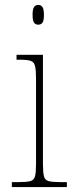

<svg xmlns="http://www.w3.org/2000/svg" viewBox="-20 -758 298 778"><path d="M135 -658Q124 -658 118 -666Q112 -674 112 -698Q112 -721 118 -729.5Q124 -738 135 -738Q146 -738 152 -729.5Q158 -721 158 -698Q158 -674 152 -666Q146 -658 135 -658ZM28 0V-20H53Q87 -20 102.5 -24Q118 -28 122 -44Q126 -60 126 -95V-438Q126 -474 122 -490.5Q118 -507 104 -511.5Q90 -516 61 -516H47V-536H154V-95Q154 -60 158 -44Q162 -28 177.5 -24Q193 -20 227 -20H251V0Z"/></svg>

Font: Noto Serif Tamil SemiCondensed Thin
Style: Italic
Weight: 100
Width: 4
Italic angle: -12°
Designer: Indian Type Foundry, Tom Grace, and the Monotype Design Team
Foundry: Monotype Imaging Inc.
Version: Version 2.003; ttfautohint (v1.8.4.7-5d5b)